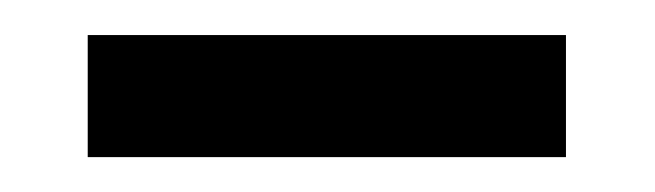

<svg xmlns="http://www.w3.org/2000/svg" viewBox="-20 -327 372 109"><path d="M29.8 -237.8V-307.1H301.3V-237.8Z"/></svg>

Font: Muli
Style: Regular
Weight: 400
Designer: Vernon Adams
Foundry: newtypography
Version: Version 2; ttfautohint (v1.00rc1.6-4cba) -l 8 -r 50 -G 200 -